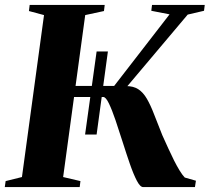

<svg xmlns="http://www.w3.org/2000/svg" viewBox="-32 -763 856 783"><path d="M315 -214.5 362 -553H408L362 -214.5ZM552 0Q539.5 0 525.8 -26.5Q512 -53 497.5 -95Q483 -137 468.2 -183.8Q453.5 -230.5 439.2 -272.5Q425 -314.5 412.2 -341Q399.5 -367.5 389 -367.5H246L251.5 -412.5H433.5L659.5 -704.5L585 -719L588 -743H803L800 -719L733.5 -703.5L448.5 -365.5L482 -412Q512.5 -412 532.2 -399Q552 -386 567 -360.2Q582 -334.5 596.2 -297.2Q610.5 -260 630 -211.5Q642.5 -184 654.5 -157.5Q666.5 -131 678 -108.2Q689.5 -85.5 700.5 -67.5Q711.5 -49.5 721.5 -39L767 -26L763 0ZM-12.5 0 -9 -24.5 57.5 -41 147.5 -701.5 86 -718 89 -743H395L392 -718L315.5 -701.5L225.5 -41L296 -24.5L293 0Z"/></svg>

Font: Merriweather 120pt ExtraBold
Style: Italic
Weight: 800
Italic angle: -7.8°
Version: Version 2.101